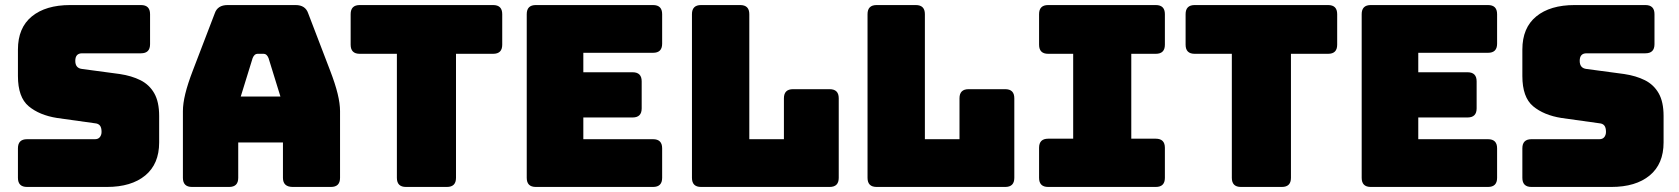

<svg xmlns="http://www.w3.org/2000/svg" viewBox="-20 -740 6645 760"><path d="M403 0H87Q51 0 51 -36V-153Q51 -189 87 -189H356Q369 -189 375.5 -197.5Q382 -206 382 -218Q382 -235 375.5 -243Q369 -251 356 -252L206 -273Q136 -284 93.5 -319.5Q51 -355 51 -439V-544Q51 -630 106 -675Q161 -720 258 -720H538Q574 -720 574 -684V-565Q574 -529 538 -529H305Q278 -529 278 -499Q278 -470 305 -467L454 -447Q501 -440 536 -422.5Q571 -405 590.5 -371Q610 -337 610 -281V-176Q610 -91 555 -45.5Q500 0 403 0Z M923 -36Q923 0 887 0H740Q704 0 704 -36V-300Q704 -330 713.5 -369Q723 -408 743 -460L830 -687Q841 -720 881 -720H1150Q1189 -720 1200 -687L1287 -460Q1307 -408 1316.5 -369Q1326 -330 1326 -300V-36Q1326 0 1290 0H1139Q1100 0 1100 -36V-176H923ZM980 -510 933 -358H1090L1043 -510Q1036 -527 1024 -527H999Q987 -527 980 -510Z M1749 0H1587Q1551 0 1551 -36V-527H1404Q1368 -527 1368 -563V-684Q1368 -720 1404 -720H1932Q1968 -720 1968 -684V-563Q1968 -527 1932 -527H1785V-36Q1785 0 1749 0Z M2565 0H2101Q2065 0 2065 -36V-684Q2065 -720 2101 -720H2565Q2601 -720 2601 -684V-567Q2601 -531 2565 -531H2289V-454H2484Q2520 -454 2520 -418V-311Q2520 -275 2484 -275H2289V-189H2565Q2601 -189 2601 -153V-36Q2601 0 2565 0Z M3264 0H2755Q2719 0 2719 -36V-684Q2719 -720 2755 -720H2910Q2946 -720 2946 -684V-189H3083V-351Q3083 -387 3119 -387H3264Q3300 -387 3300 -351V-36Q3300 0 3264 0Z M3959 0H3450Q3414 0 3414 -36V-684Q3414 -720 3450 -720H3605Q3641 -720 3641 -684V-189H3778V-351Q3778 -387 3814 -387H3959Q3995 -387 3995 -351V-36Q3995 0 3959 0Z M4129 0Q4093 0 4093 -36V-155Q4093 -191 4129 -191H4228V-527H4129Q4093 -527 4093 -563V-684Q4093 -720 4129 -720H4555Q4591 -720 4591 -684V-563Q4591 -527 4555 -527H4458V-191H4555Q4591 -191 4591 -155V-36Q4591 0 4555 0Z M5054 0H4892Q4856 0 4856 -36V-527H4709Q4673 -527 4673 -563V-684Q4673 -720 4709 -720H5237Q5273 -720 5273 -684V-563Q5273 -527 5237 -527H5090V-36Q5090 0 5054 0Z M5870 0H5406Q5370 0 5370 -36V-684Q5370 -720 5406 -720H5870Q5906 -720 5906 -684V-567Q5906 -531 5870 -531H5594V-454H5789Q5825 -454 5825 -418V-311Q5825 -275 5789 -275H5594V-189H5870Q5906 -189 5906 -153V-36Q5906 0 5870 0Z M6358 0H6042Q6006 0 6006 -36V-153Q6006 -189 6042 -189H6311Q6324 -189 6330.5 -197.5Q6337 -206 6337 -218Q6337 -235 6330.5 -243Q6324 -251 6311 -252L6161 -273Q6091 -284 6048.5 -319.5Q6006 -355 6006 -439V-544Q6006 -630 6061 -675Q6116 -720 6213 -720H6493Q6529 -720 6529 -684V-565Q6529 -529 6493 -529H6260Q6233 -529 6233 -499Q6233 -470 6260 -467L6409 -447Q6456 -440 6491 -422.5Q6526 -405 6545.5 -371Q6565 -337 6565 -281V-176Q6565 -91 6510 -45.5Q6455 0 6358 0Z"/></svg>

Font: Bungee Spice
Style: Regular
Weight: 400
Designer: David Jonathan Ross
Foundry: David Jonathan Ross
Version: Version 2.000